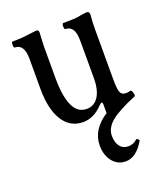

<svg xmlns="http://www.w3.org/2000/svg" viewBox="-123 -500 683 809"><g transform="rotate(-20 218.5 -95.5)"><path d="M302 228Q266 228 243.5 199.5Q221 171 221 128Q221 57 295 9V-28Q295 -40 290 -40Q287 -40 279 -32Q239 11 190 11Q132 11 100 -40Q68 -91 68 -182V-317Q68 -383 26 -383Q21 -383 21 -396.5Q21 -410 26 -410Q70 -410 100 -415Q131 -419 135 -419Q146 -419 146 -407Q145 -387 144 -369Q143 -351 143 -340V-205Q143 -36 223 -36Q257 -36 276 -65.5Q295 -95 295 -147V-317Q295 -383 253 -383Q248 -383 248 -396.5Q248 -410 253 -410Q280 -410 299 -411Q318 -412 331 -415Q356 -419 361 -419Q373 -419 373 -404Q370 -370 370 -340V-115Q370 -72 376 -57Q382 -42 401 -42Q410 -42 420 -45Q425 -46 428 -39.5Q431 -33 432 -25.5Q433 -18 430 -17Q350 16 316.5 44Q283 72 283 107Q283 137 296.5 154.5Q310 172 334 172Q357 172 374 156Q376 153 382 158Q388 163 386 166Q350 228 302 228Z"/></g></svg>

Font: Junicode Two Beta Condensed
Style: Regular
Weight: 400
Width: 3
Designer: Peter S. Baker
Foundry: Briery Creek Software
Version: Version 1.053; ttfautohint (v1.8.4)